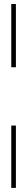

<svg xmlns="http://www.w3.org/2000/svg" viewBox="-20 -770 134 955"><path d="M36.1 -435.5V-750H59.1V-435.5ZM36.1 164.6V-145.5H59.1V164.6Z"/></svg>

Font: Imbue
Style: Regular
Weight: 400
Designer: Tyler Finck
Foundry: Etcetera Type Company
Version: Version 0.910